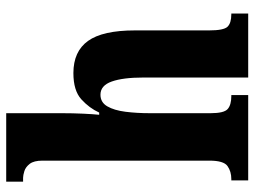

<svg xmlns="http://www.w3.org/2000/svg" viewBox="-118 -682 800 603"><g transform="rotate(-90 281.5 -380.0)"><path d="M17 0V-53H21Q45 -53 62 -65Q79 -77 79 -122V-646Q79 -673 69 -686Q59 -699 46 -703Q33 -707 25 -707H13V-760H228V-585Q228 -551 226.5 -518.5Q225 -486 223 -468H230Q244 -499 271.5 -524Q299 -549 354 -549Q422 -549 455 -503Q488 -457 488 -356V-123Q488 -77 499.5 -65Q511 -53 539 -53H541V0H340V-330Q340 -393 327.5 -428.5Q315 -464 286 -464Q262 -464 249.5 -442.5Q237 -421 232.5 -385.5Q228 -350 228 -309V-118Q228 -76 241 -64.5Q254 -53 282 -53H285V0Z"/></g></svg>

Font: Noto Serif ExtraCondensed ExtraBold
Style: Regular
Weight: 800
Width: 2
Designer: Monotype Design Team
Foundry: Monotype Imaging Inc.
Version: Version 2.013; ttfautohint (v1.8.4.7-5d5b)